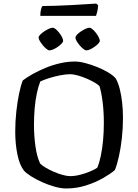

<svg xmlns="http://www.w3.org/2000/svg" viewBox="-20 -1069 784 1089"><path d="M355.5 0Q325.8 0 289.6 -10.3Q253.3 -20.5 218.3 -36.2Q183.4 -51.9 155.7 -69.5Q128 -87.2 115.2 -102Q90.5 -134.4 78.5 -193.8Q66.4 -253.2 66.4 -323.1Q66.4 -381.2 72.7 -437.6Q79 -494 88.7 -540.4Q98.5 -586.8 109.5 -613Q131.8 -630 164.6 -648.6Q197.5 -667.1 237.4 -683.7Q277.4 -700.2 320 -710.1Q362.7 -720 404.9 -720Q430.2 -720 463.8 -711.3Q497.4 -702.5 531.8 -688.6Q566.3 -674.6 594 -658Q621.7 -641.4 635.8 -624.9Q650.1 -600.5 659.2 -564.6Q668.2 -528.7 672.9 -486.7Q677.5 -444.8 677.5 -400.1Q677.5 -342.2 671.2 -285.4Q664.8 -228.5 654.4 -181.6Q644 -134.6 631.5 -104.5Q608.2 -84 565.3 -59.3Q522.4 -34.6 468.3 -17.3Q414.2 0 355.5 0ZM378 -70Q404.8 -70 435.9 -78.1Q467 -86.1 493.7 -97.7Q520.5 -109.3 531.7 -117.7Q543.5 -145.3 551.8 -185.1Q560.2 -224.9 564.6 -272.6Q569 -320.4 569 -371.3Q569 -434.8 562.2 -489.2Q555.5 -543.5 544.5 -580Q539 -587.4 520 -598.9Q501 -610.3 475.6 -621.5Q450.2 -632.8 423.7 -640.4Q397.2 -648 377 -648Q352.8 -648 320.8 -641.7Q288.9 -635.4 258.8 -626Q228.7 -616.6 208.5 -606.9Q197.3 -579.1 188.9 -539.4Q180.5 -499.7 176.6 -454.1Q172.7 -408.5 172.7 -361.9Q172.7 -298.9 181 -239.6Q189.2 -180.4 207.7 -141.5Q217 -131 238 -118.6Q259 -106.1 284.7 -94.9Q310.4 -83.7 335.6 -76.8Q360.9 -70 378 -70ZM469.8 -783.3Q463 -783.3 452.6 -791.5Q442.2 -799.6 431.7 -812Q421.3 -824.3 414.6 -836.2Q408 -848 408 -855.6Q408 -863.2 417 -872.8Q426.1 -882.3 439.8 -891.2Q453.5 -900.2 466.5 -906Q479.4 -911.7 487.1 -911.7Q494.8 -911.7 504.8 -903.2Q514.8 -894.6 524.3 -882.2Q533.8 -869.8 540 -857.5Q546.2 -845.1 546.2 -837.5Q546.2 -830.8 537.6 -821.8Q529.1 -812.7 516.7 -803.8Q504.2 -794.9 491.4 -789.1Q478.6 -783.3 469.8 -783.3ZM260.7 -783.3Q254.1 -783.3 243.7 -791.4Q233.3 -799.4 223.2 -811.8Q213.2 -824.1 206 -836Q198.9 -847.9 198.9 -855.6Q198.9 -863.2 208.3 -872.8Q217.7 -882.3 231.2 -891.2Q244.6 -900.2 257.9 -906Q271.3 -911.7 278.9 -911.7Q286.5 -911.7 296.2 -903.6Q305.9 -895.4 315.7 -883.1Q325.5 -870.8 331.8 -858.3Q338 -845.9 338 -837.6Q338 -830.9 329.5 -821.8Q321 -812.7 308.5 -803.8Q296.1 -794.9 282.8 -789.1Q269.5 -783.3 260.7 -783.3ZM208.6 -978.9Q208.6 -1000.5 212.6 -1015.6Q216.6 -1030.8 220.6 -1034.8Q252.2 -1034.8 296.7 -1036.3Q341.2 -1037.8 387.3 -1040.3Q433.4 -1042.8 470.6 -1045.3Q507.9 -1047.8 525.6 -1048.8L536.6 -1039.8Q535.6 -1019.1 531.6 -1002.8Q527.6 -986.4 524.6 -978.9Z"/></svg>

Font: Texturina Medium
Style: Regular
Weight: 500
Designer: Guillermo Torres Carreño
Foundry: Omnibus-Type
Version: Version 1.003